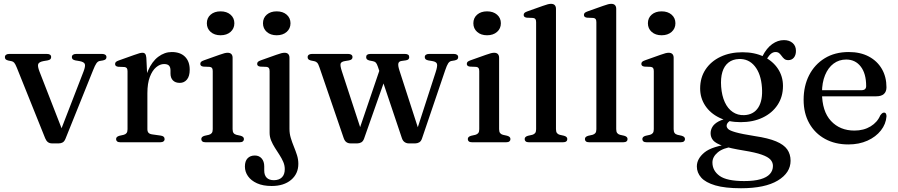

<svg xmlns="http://www.w3.org/2000/svg" viewBox="-20 -758 4784 1023"><path d="M293.1 6H257.4Q244.2 6 235.3 -0.7Q226.4 -7.4 220.8 -21.1L69.9 -396.8Q61.8 -416.9 55.9 -423.6Q50.1 -430.3 41.9 -431.9L23.3 -435.7Q13.6 -438.3 9.8 -442.5Q6.1 -446.7 6.1 -453.5Q6.1 -461.5 12.1 -466.1Q18.1 -470.6 28.5 -470.6H230Q252.5 -470.6 252.5 -453.8Q252.5 -447 248.3 -442.6Q244 -438.3 233.4 -436.1L212.7 -432.7Q188.2 -428.2 183.7 -416.9Q179.2 -405.7 190.5 -376.5L317.6 -50L294.2 -38.9L424.9 -376.5Q436.3 -405.9 431.8 -417.1Q427.3 -428.4 402.7 -432.7L382 -436.1Q371.6 -438.3 367.3 -442.5Q362.9 -446.7 362.9 -453.8Q362.9 -461.8 368.9 -466.2Q374.9 -470.6 385.4 -470.6H524.8Q535.2 -470.6 541.2 -466.1Q547.2 -461.5 547.2 -453.5Q547.2 -447.3 543.5 -442.9Q539.7 -438.5 528.8 -436.1L510.3 -432.9Q501 -430.9 493.7 -420.6Q486.3 -410.3 475.8 -383.6L328.9 -18.7Q323 -4.3 314 0.8Q304.9 6 293.1 6Z M747.6 -261.3Q747.6 -332.4 768.7 -381.4Q789.7 -430.4 823.4 -455.6Q857.1 -480.8 895.1 -480.8Q940.6 -480.8 965.7 -455.8Q990.8 -430.8 990.8 -386.6Q990.8 -352 976.1 -334.2Q961.4 -316.4 938 -316.4Q914.4 -316.4 901.4 -329.6Q888.4 -342.8 888.4 -366.3V-383.4Q888.2 -400.3 880.3 -408.5Q872.3 -416.8 854.1 -416.8Q832.4 -416.8 811.9 -399.6Q791.4 -382.5 778.4 -348.2Q765.3 -313.9 765.3 -261.5ZM759.7 -450.5 765.3 -334.6V-69.9Q765.3 -57.2 771.2 -50.6Q777.1 -43.9 791.2 -41.9L836.1 -35.6Q846.6 -34.1 851.8 -29.6Q857 -25.1 857 -17Q857 -9.1 851 -4.6Q845 0 833.5 0H621.2Q609.6 0 604 -4.6Q598.5 -9.1 598.5 -16.8Q598.5 -23.2 602.7 -27.6Q607 -31.9 615.8 -34.5L639.4 -39.8Q649.3 -42.4 654.4 -49.2Q659.5 -55.9 659.5 -69.6V-378.2Q659.5 -389.7 655.7 -394.8Q651.9 -399.9 643.1 -400.9L609.3 -402.3Q600.6 -403.7 596.9 -407.3Q593.2 -411 593.2 -416.8Q593.2 -423.4 597.5 -427.8Q601.9 -432.2 613.1 -436L693.9 -464.8Q713.8 -472.2 723.6 -474.6Q733.4 -476.9 739.2 -476.9Q748.7 -476.9 753.5 -470.9Q758.3 -464.8 759.7 -450.5Z M1219.3 -450.5V-69.9Q1219.3 -56.2 1224.4 -49.3Q1229.5 -42.4 1239.4 -39.8L1261.8 -34.8Q1270.9 -32.2 1275.3 -27.9Q1279.7 -23.5 1279.7 -16.8Q1279.7 -9.1 1274 -4.6Q1268.3 0 1256.4 0H1075.2Q1063.6 0 1058 -4.6Q1052.5 -9.1 1052.5 -16.8Q1052.5 -23.2 1056.7 -27.6Q1061 -31.9 1069.8 -34.5L1093.4 -39.8Q1103.3 -42.7 1108.4 -49.3Q1113.5 -55.9 1113.5 -69.6V-379Q1113.5 -390.5 1109.7 -395.6Q1105.9 -400.7 1097.1 -401.7L1063.3 -403.1Q1054.6 -404.5 1050.9 -408.1Q1047.2 -411.8 1047.2 -417.6Q1047.2 -424.2 1051.4 -428.5Q1055.7 -432.8 1067.1 -436.8L1149.3 -466Q1165.8 -472 1175.8 -474.5Q1185.7 -476.9 1192.6 -476.9Q1206.1 -476.9 1212.7 -469.9Q1219.3 -462.8 1219.3 -450.5ZM1155.1 -570.1Q1122.5 -570.1 1102.3 -588Q1082.1 -605.9 1082.1 -634.1Q1082.1 -662.4 1102.3 -680Q1122.5 -697.5 1155.1 -697.5Q1188 -697.5 1208.4 -679.8Q1228.7 -662.1 1228.7 -634.1Q1228.7 -605.9 1208.4 -588Q1188 -570.1 1155.1 -570.1Z M1522.3 -71.3Q1522.3 -45.9 1529.5 -22.5Q1536.6 1 1546 23.7Q1555.3 46.4 1562.5 68.9Q1569.6 91.4 1569.6 114.9Q1569.6 167.9 1531 200.4Q1492.4 233 1427.6 233Q1381.2 233 1349.5 218.6Q1317.8 204.3 1301.3 180.7Q1284.9 157.2 1284.9 129.4Q1284.9 100.2 1299.2 85.4Q1313.5 70.6 1337.7 70.6Q1360.7 70.6 1374.3 86.4Q1387.9 102.3 1387.9 128.2V150.7Q1387.9 175.7 1401 188.9Q1414.1 202.1 1439.4 202.1Q1467.3 201.8 1482.3 186.7Q1497.3 171.7 1497.3 143.2Q1497.3 123.2 1489.2 104.4Q1481 85.6 1468.9 66.9Q1456.8 48.3 1444.8 29.4Q1432.8 10.6 1424.6 -9.3Q1416.5 -29.1 1416.5 -50.2V-379Q1416.5 -390.5 1412.7 -395.6Q1408.9 -400.7 1400.1 -401.7L1366.3 -403.1Q1357.6 -404.5 1353.9 -408.1Q1350.2 -411.8 1350.2 -417.6Q1350.2 -424.2 1354.4 -428.5Q1358.7 -432.8 1370.1 -436.8L1452.3 -466Q1469 -472 1479 -474.5Q1488.9 -476.9 1496 -476.9Q1509.3 -476.9 1515.8 -469.9Q1522.3 -462.8 1522.3 -450.5ZM1454.2 -570.1Q1421.6 -570.1 1401.4 -588Q1381.2 -605.9 1381.2 -634.1Q1381.2 -662.4 1401.4 -680Q1421.6 -697.5 1454.2 -697.5Q1487.1 -697.5 1507.5 -679.8Q1527.8 -662.1 1527.8 -634.1Q1527.8 -605.9 1507.5 -588Q1487.1 -570.1 1454.2 -570.1Z M1883.7 6H1847.9Q1835.4 6 1826.1 -0.3Q1816.8 -6.5 1811.4 -21.7L1682.3 -398.6Q1676.1 -417.4 1670 -423.7Q1664 -430 1654.9 -431.9L1636.3 -435.7Q1626.6 -438.3 1622.8 -442.5Q1619.1 -446.7 1619.1 -453.5Q1619.1 -461.5 1625.1 -466.1Q1631.1 -470.6 1641.5 -470.6H1835.7Q1846.2 -470.6 1852.2 -466.2Q1858.2 -461.8 1858.2 -453.8Q1858.2 -447 1854 -442.6Q1849.7 -438.3 1839.1 -436.1L1818.4 -432.7Q1798.4 -429.5 1794.9 -419.3Q1791.4 -409.2 1801.4 -378.5L1907.3 -54.9L1884.3 -37.9L2008.8 -403.8L2045.6 -376.4L1919.6 -18.7Q1914.3 -4.6 1904.6 0.7Q1894.9 6 1883.7 6ZM2192.6 6H2157.7Q2146.3 6 2136.4 -0.5Q2126.4 -7 2121.5 -21.4L1993.2 -403.1Q1987.6 -419.2 1982.2 -424.6Q1976.7 -430 1967.3 -431.9L1947.8 -435.7Q1938.4 -438.3 1934.7 -442.5Q1930.9 -446.7 1930.9 -453.8Q1930.9 -470.6 1953.6 -470.6H2138.2Q2160.4 -470.6 2160.4 -453.5Q2160.4 -446.7 2156.3 -442.3Q2152.1 -437.9 2142.4 -436.5L2118.9 -433.1Q2105.2 -431.1 2102.5 -420.1Q2099.7 -409.1 2108.1 -382.9L2214.6 -53.7L2191.8 -35.8L2301.1 -373.1Q2311.7 -405.3 2308.4 -417.2Q2305 -429.2 2283 -432.7L2262.3 -436.1Q2251.9 -438.3 2247.6 -442.5Q2243.2 -446.7 2243.2 -453.8Q2243.2 -461.8 2249.2 -466.2Q2255.2 -470.6 2265.7 -470.6H2398.8Q2409.2 -470.6 2415.2 -466.1Q2421.2 -461.5 2421.2 -453.5Q2421.2 -447.3 2417.5 -442.9Q2413.7 -438.5 2402.8 -436.1L2384.3 -432.9Q2375 -430.9 2368 -420.6Q2361 -410.3 2352 -383.6L2228.2 -19.3Q2223.2 -4.8 2213.4 0.6Q2203.5 6 2192.6 6Z M2639.3 -450.5V-69.9Q2639.3 -56.2 2644.4 -49.3Q2649.5 -42.4 2659.4 -39.8L2681.8 -34.8Q2690.9 -32.2 2695.3 -27.9Q2699.7 -23.5 2699.7 -16.8Q2699.7 -9.1 2694 -4.6Q2688.3 0 2676.4 0H2495.2Q2483.6 0 2478 -4.6Q2472.5 -9.1 2472.5 -16.8Q2472.5 -23.2 2476.7 -27.6Q2481 -31.9 2489.8 -34.5L2513.4 -39.8Q2523.3 -42.7 2528.4 -49.3Q2533.5 -55.9 2533.5 -69.6V-379Q2533.5 -390.5 2529.7 -395.6Q2525.9 -400.7 2517.1 -401.7L2483.3 -403.1Q2474.6 -404.5 2470.9 -408.1Q2467.2 -411.8 2467.2 -417.6Q2467.2 -424.2 2471.4 -428.5Q2475.7 -432.8 2487.1 -436.8L2569.3 -466Q2585.8 -472 2595.8 -474.5Q2605.7 -476.9 2612.6 -476.9Q2626.1 -476.9 2632.7 -469.9Q2639.3 -462.8 2639.3 -450.5ZM2575.1 -570.1Q2542.5 -570.1 2522.3 -588Q2502.1 -605.9 2502.1 -634.1Q2502.1 -662.4 2522.3 -680Q2542.5 -697.5 2575.1 -697.5Q2608 -697.5 2628.4 -679.8Q2648.7 -662.1 2648.7 -634.1Q2648.7 -605.9 2628.4 -588Q2608 -570.1 2575.1 -570.1Z M2942.3 -711.2V-69.9Q2942.3 -56.2 2947.4 -49.3Q2952.5 -42.4 2962.4 -39.8L2984.8 -34.8Q2993.9 -32.2 2998.3 -27.9Q3002.7 -23.5 3002.7 -16.8Q3002.7 -9.1 2997 -4.6Q2991.3 0 2979.4 0H2798.2Q2786.6 0 2781 -4.6Q2775.5 -9.1 2775.5 -16.8Q2775.5 -23.2 2779.7 -27.6Q2784 -31.9 2792.8 -34.5L2816.4 -39.8Q2826.3 -42.7 2831.4 -49.3Q2836.5 -55.9 2836.5 -69.6V-639.7Q2836.5 -651.2 2832.7 -656.3Q2828.9 -661.4 2820.1 -662.4L2786.3 -663.8Q2777.6 -665.2 2773.9 -668.8Q2770.2 -672.5 2770.2 -678.3Q2770.2 -684.9 2774.4 -689.2Q2778.7 -693.5 2790.1 -697.5L2872.3 -726.7Q2888.8 -732.7 2898.8 -735.2Q2908.7 -737.6 2915.6 -737.6Q2929.1 -737.6 2935.7 -730.6Q2942.3 -723.5 2942.3 -711.2Z M3263.3 -711.2V-69.9Q3263.3 -56.2 3268.4 -49.3Q3273.5 -42.4 3283.4 -39.8L3305.8 -34.8Q3314.9 -32.2 3319.3 -27.9Q3323.7 -23.5 3323.7 -16.8Q3323.7 -9.1 3318 -4.6Q3312.3 0 3300.4 0H3119.2Q3107.6 0 3102 -4.6Q3096.5 -9.1 3096.5 -16.8Q3096.5 -23.2 3100.7 -27.6Q3105 -31.9 3113.8 -34.5L3137.4 -39.8Q3147.3 -42.7 3152.4 -49.3Q3157.5 -55.9 3157.5 -69.6V-639.7Q3157.5 -651.2 3153.7 -656.3Q3149.9 -661.4 3141.1 -662.4L3107.3 -663.8Q3098.6 -665.2 3094.9 -668.8Q3091.2 -672.5 3091.2 -678.3Q3091.2 -684.9 3095.4 -689.2Q3099.7 -693.5 3111.1 -697.5L3193.3 -726.7Q3209.8 -732.7 3219.8 -735.2Q3229.7 -737.6 3236.6 -737.6Q3250.1 -737.6 3256.7 -730.6Q3263.3 -723.5 3263.3 -711.2Z M3569.3 -450.5V-69.9Q3569.3 -56.2 3574.4 -49.3Q3579.5 -42.4 3589.4 -39.8L3611.8 -34.8Q3620.9 -32.2 3625.3 -27.9Q3629.7 -23.5 3629.7 -16.8Q3629.7 -9.1 3624 -4.6Q3618.3 0 3606.4 0H3425.2Q3413.6 0 3408 -4.6Q3402.5 -9.1 3402.5 -16.8Q3402.5 -23.2 3406.7 -27.6Q3411 -31.9 3419.8 -34.5L3443.4 -39.8Q3453.3 -42.7 3458.4 -49.3Q3463.5 -55.9 3463.5 -69.6V-379Q3463.5 -390.5 3459.7 -395.6Q3455.9 -400.7 3447.1 -401.7L3413.3 -403.1Q3404.6 -404.5 3400.9 -408.1Q3397.2 -411.8 3397.2 -417.6Q3397.2 -424.2 3401.4 -428.5Q3405.7 -432.8 3417.1 -436.8L3499.3 -466Q3515.8 -472 3525.8 -474.5Q3535.7 -476.9 3542.6 -476.9Q3556.1 -476.9 3562.7 -469.9Q3569.3 -462.8 3569.3 -450.5ZM3505.1 -570.1Q3472.5 -570.1 3452.3 -588Q3432.1 -605.9 3432.1 -634.1Q3432.1 -662.4 3452.3 -680Q3472.5 -697.5 3505.1 -697.5Q3538 -697.5 3558.4 -679.8Q3578.7 -662.1 3578.7 -634.1Q3578.7 -605.9 3558.4 -588Q3538 -570.1 3505.1 -570.1Z M4002.4 -32.8Q3931.8 -44 3900 -53.1Q3868.2 -62.1 3859.9 -70.5Q3851.6 -78.9 3851.6 -87.3Q3851.6 -97.2 3859.2 -105.6Q3866.8 -114 3885.5 -122.7L3871.8 -129.7Q3831.2 -123.4 3808.2 -110.8Q3785.2 -98.1 3775.7 -81.9Q3766.2 -65.7 3766.2 -47.9Q3766.2 -26.5 3779.7 -10.2Q3793.3 6 3831.6 19.2Q3869.9 32.3 3944.2 44.3Q4005.3 54.2 4038.7 66.1Q4072.1 77.9 4085.2 92.6Q4098.3 107.2 4098.3 126.1Q4098.3 150.9 4082.1 169Q4065.9 187.2 4032.1 196.9Q3998.3 206.7 3945.3 206.7Q3852.4 206.7 3814.2 179.1Q3775.9 151.6 3775.9 107.6Q3775.9 77.8 3804.2 54Q3832.4 30.2 3887.4 23.3L3876.7 8.4Q3773.8 21 3733.3 54.4Q3692.9 87.8 3692.9 128.8Q3692.9 161.9 3716.1 188.2Q3739.4 214.4 3791.1 229.7Q3842.8 245 3928.2 245Q4056 245 4124.2 203.9Q4192.3 162.8 4192.3 98.4Q4192.3 63.7 4174.5 38.2Q4156.7 12.8 4115.3 -4.7Q4073.8 -22.2 4002.4 -32.8ZM4026 -428 4053.2 -422.3Q4072.8 -457.8 4085.2 -469.3Q4097.6 -480.8 4112.1 -480.8Q4124.6 -480.8 4131.9 -474.3Q4139.2 -467.7 4145.2 -459.2Q4151.1 -450.7 4158.9 -444.2Q4166.7 -437.6 4180.1 -437.6Q4198.8 -437.6 4209.9 -451.1Q4220.9 -464.6 4220.9 -487Q4220.9 -513.5 4203.2 -528.9Q4185.4 -544.3 4156.8 -544.3Q4124.1 -544.3 4094.3 -523Q4064.5 -501.7 4042.8 -459.1ZM4151.8 -300Q4151.8 -351 4124.9 -391.7Q4098 -432.3 4049.7 -456Q4001.3 -479.6 3936.1 -479.6Q3869.9 -479.6 3818.9 -455.4Q3767.9 -431.1 3739.2 -387.8Q3710.5 -344.4 3710.5 -286.7Q3710.5 -236.2 3737.4 -195.3Q3764.3 -154.4 3812.9 -130.8Q3861.5 -107.1 3926.2 -107.1Q3992.6 -107.1 4043.5 -131.4Q4094.4 -155.6 4123.1 -199.1Q4151.8 -242.6 4151.8 -300ZM3917.1 -443.6Q3968.9 -445.6 4001.7 -405.1Q4034.5 -364.5 4039.7 -292.6Q4044.9 -223.4 4020.1 -185Q3995.3 -146.5 3945 -144.5Q3910.7 -143.3 3884.3 -161.1Q3857.8 -178.9 3841.9 -213.4Q3826 -247.9 3822.4 -295.5Q3819 -341.8 3828.9 -374.4Q3838.8 -407.1 3861.3 -424.7Q3883.7 -442.4 3917.1 -443.6Z M4703.2 -292.9Q4703.2 -269.6 4689.5 -257.2Q4675.7 -244.9 4649.2 -244.9H4329.3V-277.4H4569.9Q4595 -277.4 4595 -299.5Q4595 -366.1 4566.1 -403.4Q4537.2 -440.8 4488.6 -440.8Q4450.4 -440.8 4421.4 -419.1Q4392.4 -397.4 4376.1 -357.8Q4359.7 -318.1 4359.7 -264.5Q4359.7 -165.1 4407.5 -113.7Q4455.2 -62.3 4532.5 -62.3Q4582 -62.3 4618.5 -84.5Q4654.9 -106.7 4670.1 -143.2Q4676.5 -151.7 4680.9 -154.9Q4685.2 -158 4690.4 -158Q4697.4 -158 4700.5 -152.1Q4703.6 -146.1 4703.3 -137.9Q4700.3 -97 4673.5 -62.9Q4646.7 -28.8 4602 -8.6Q4557.2 11.6 4500.1 11.6Q4429.6 11.6 4375.8 -17.9Q4322 -47.4 4291.9 -100.9Q4261.8 -154.4 4261.8 -226.3Q4261.8 -299.7 4291 -357.1Q4320.2 -414.4 4374.2 -447.6Q4428.2 -480.8 4502.4 -480.8Q4564 -480.8 4609.1 -456.9Q4654.2 -432.9 4678.7 -390.6Q4703.2 -348.3 4703.2 -292.9Z"/></svg>

Font: Fraunces
Style: Regular
Weight: 900
Version: Version 1.000;[b76b70a41]